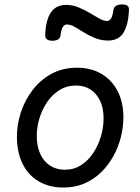

<svg xmlns="http://www.w3.org/2000/svg" viewBox="-20 -823 629 862"><path d="M265 19Q201 19 153.5 -9Q106 -37 81 -88.5Q56 -140 56 -209Q56 -265 74 -319.5Q92 -374 127 -419.5Q162 -465 212 -492Q262 -519 326 -519Q390 -519 437 -490.5Q484 -462 509 -412Q534 -362 534 -297Q534 -254 523 -209Q512 -164 489.5 -123Q467 -82 434.5 -50Q402 -18 359.5 0.5Q317 19 265 19ZM271 -61Q312 -61 344 -81.5Q376 -102 398.5 -136Q421 -170 433 -210.5Q445 -251 445 -292Q445 -337 429.5 -370Q414 -403 386.5 -421Q359 -439 322 -439Q280 -439 247 -418.5Q214 -398 191.5 -364.5Q169 -331 157 -291.5Q145 -252 145 -213Q145 -167 160.5 -132.5Q176 -98 204.5 -79.5Q233 -61 271 -61ZM215 -640Q182 -640 183 -667Q186 -736 209.5 -768.5Q233 -801 276 -801Q306 -801 332.5 -790Q359 -779 382.5 -765Q406 -751 425.5 -740Q445 -729 461 -729Q472 -729 479 -741Q486 -753 489 -778Q493 -803 528 -803Q546 -803 553 -796.5Q560 -790 559 -776Q556 -712 534.5 -676.5Q513 -641 465 -641Q434 -641 407 -652Q380 -663 357.5 -677Q335 -691 316 -702Q297 -713 280 -713Q269 -713 262 -702Q255 -691 252 -666Q251 -653 241.5 -646.5Q232 -640 215 -640Z"/></svg>

Font: Playwrite DE VA
Style: Regular
Weight: 400
Designer: Veronika Burian, José Scaglione
Foundry: TypeTogether
Version: Version 1.002